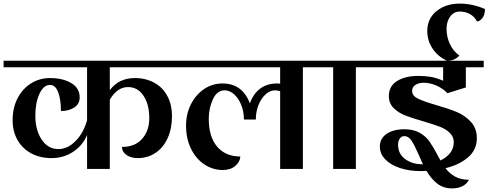

<svg xmlns="http://www.w3.org/2000/svg" viewBox="-32 -937 2710 1065"><path d="M577 -564V-437Q627 -504 716 -504Q777 -504 824 -478Q871 -452 896.5 -404Q922 -356 922 -293Q922 -224 898 -171Q874 -118 830.5 -89Q787 -60 732 -60Q694 -60 669.5 -77.5Q645 -95 644 -122Q717 -122 756.5 -167Q796 -212 796 -281Q796 -358 764 -406Q732 -454 678 -454Q618 -454 577 -384V0H451V-188Q426 -129 373 -94.5Q320 -60 254 -60Q190 -60 141 -86.5Q92 -113 65 -160.5Q38 -208 38 -271Q38 -339 65.5 -392Q93 -445 140 -474.5Q187 -504 245 -504Q317 -504 363.5 -476Q410 -448 410 -397Q410 -360 379.5 -340.5Q349 -321 306 -321Q306 -386 290.5 -426Q275 -466 245 -466Q210 -466 187 -417Q164 -368 164 -295Q164 -216 199 -163Q234 -110 292 -110Q343 -110 387 -154.5Q431 -199 451 -270V-564H-12V-600H972V-564Z M1744 -600V-564H1648V0H1522V-431Q1507 -436 1494 -436Q1466 -436 1441.5 -414Q1417 -392 1402 -355Q1387 -318 1387 -274H1321Q1321 -318 1306 -355Q1291 -392 1266.5 -414Q1242 -436 1214 -436Q1172 -436 1149 -386.5Q1126 -337 1126 -278Q1126 -178 1172.5 -123.5Q1219 -69 1301 -69Q1300 -40 1273.5 -17Q1247 6 1204 6Q1148 6 1101.5 -25Q1055 -56 1027.5 -112Q1000 -168 1000 -241Q1000 -305 1027 -358.5Q1054 -412 1100 -443Q1146 -474 1202 -474Q1312 -474 1354 -364Q1395 -474 1506 -474Q1517 -474 1522 -473V-564H948V-600Z M2038 -564H1942V0H1816V-564H1720V-600H2038Z M2254 -433Q2254 -406 2285 -390.5Q2316 -375 2385 -355Q2455 -335 2501 -316Q2547 -297 2580 -261Q2613 -225 2613 -170Q2613 -107 2565 -65Q2517 -23 2439 -4Q2462 26 2493 43Q2524 60 2569 60Q2558 83 2533.5 95.5Q2509 108 2475 108Q2428 108 2394 82Q2360 56 2334 11Q2323 12 2301 12Q2238 12 2186.5 -5Q2135 -22 2105 -53Q2075 -84 2075 -124Q2075 -169 2112.5 -194.5Q2150 -220 2211 -220Q2262 -220 2296 -200.5Q2330 -181 2350 -152.5Q2370 -124 2395 -77L2411 -47Q2445 -63 2465 -88.5Q2485 -114 2485 -148Q2485 -179 2462.5 -200.5Q2440 -222 2406.5 -234.5Q2373 -247 2316 -264Q2253 -282 2215 -297Q2177 -312 2151 -338Q2125 -364 2125 -404Q2125 -460 2171 -488Q2217 -516 2288 -516Q2326 -516 2358 -510.5Q2390 -505 2426 -489V-564H2014V-600H2651V-564H2552V-452L2450 -420Q2424 -447 2388.5 -462.5Q2353 -478 2317 -478Q2292 -478 2273 -466.5Q2254 -455 2254 -433ZM2314 -26Q2310 -35 2292 -75Q2268 -131 2251 -156.5Q2234 -182 2211 -182Q2194 -182 2185 -167.5Q2176 -153 2176 -135Q2176 -83 2215.5 -54.5Q2255 -26 2309 -26ZM2338 -765Q2338 -834 2389.5 -875.5Q2441 -917 2518 -917Q2588 -917 2658 -887Q2658 -854 2643 -836Q2628 -818 2614 -818Q2600 -845 2574.5 -859Q2549 -873 2519 -873Q2485 -873 2465 -845Q2445 -817 2445 -778Q2445 -732 2463.5 -692.5Q2482 -653 2516 -629Q2491 -600 2447 -600Q2396 -624 2367 -668Q2338 -712 2338 -765Z"/></svg>

Font: Arya
Style: Bold
Weight: 700
Designer: Eduardo Rodriguez Tunni, Modular Infotech
Foundry: Eduardo Rodriguez Tunni, Modular Infotech
Version: Version 1.002